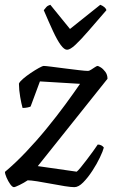

<svg xmlns="http://www.w3.org/2000/svg" viewBox="-27 -772 487 792"><path d="M30.5 0Q24 0 15.3 -12Q6.7 -24 0 -39.5Q-6.6 -55 -6.6 -63Q36.4 -99 80.5 -145.5Q124.6 -191.9 165.9 -242.5Q207.3 -293 242.5 -341Q277.7 -389 303.2 -426.2L137.7 -436.2L99.2 -332.5Q95.4 -330.5 86 -328.6Q76.7 -326.7 66.1 -326.7Q61.1 -344.1 56.3 -372.1Q51.4 -400 51.1 -427Q54.1 -435 68.1 -447Q82.1 -459 99.9 -471Q117.7 -483 133.1 -491.5Q148.5 -500 153.5 -500Q160.5 -500 184.8 -496.9Q209.2 -493.8 240.2 -489.8Q271.2 -485.8 298.1 -482.7Q325 -479.5 336.2 -479.5Q341 -479.5 349 -484.7Q357.1 -489.8 364.7 -494.9Q372.4 -500 375.2 -500Q379 -500 388.6 -494Q398.3 -488 407.3 -476Q416.4 -464 416.4 -447L128.9 -86.8L289.3 -63.8Q294.3 -67.3 305.8 -81.2Q317.3 -95 330.8 -113Q344.3 -131 356.9 -148.1Q369.5 -165.2 376.2 -175.8Q385 -175.8 391.7 -171.9Q398.5 -168 401.3 -163.2Q397.8 -149.1 385.1 -122.4Q372.4 -95.6 354 -67.5Q335.6 -39.3 316.3 -19.7Q297 0 279.7 0Q266.3 0 240 -4.1Q213.7 -8.2 183.2 -14.1Q152.6 -20 126.2 -24.1Q99.9 -28.2 87.2 -28.2Q72.4 -18.2 53.9 -9.1Q35.3 0 30.5 0ZM249.6 -566.8Q237.9 -566.8 223.4 -586.6Q209 -606.4 191.8 -643.3Q174.7 -680.2 153.5 -729.9Q158.8 -737 164.3 -743Q169.9 -749.1 180.6 -752.3L261.7 -652.5L386.7 -752.3Q396.8 -748.3 403.9 -742.2Q410.9 -736 411.9 -729.9Q369.5 -681 337.6 -644.1Q305.7 -607.2 283.9 -587Q262.2 -566.8 249.6 -566.8Z"/></svg>

Font: Texturina Medium
Style: Italic
Weight: 500
Italic angle: -11°
Designer: Guillermo Torres Carreño
Foundry: Omnibus-Type
Version: Version 1.002